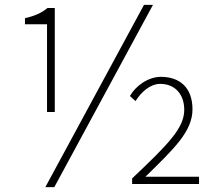

<svg xmlns="http://www.w3.org/2000/svg" viewBox="-20 -759 898 792"><path d="M174 -297H206V-726H176C152 -706 123 -693 83 -684V-659H174ZM167 13H204L611 -739H574ZM525 0H801V-30H580C696 -144 774 -216 774 -308C774 -398 721 -442 644 -442C591 -442 540 -405 516 -363L539 -342C563 -380 600 -413 641 -413C701 -413 740 -371 740 -306C740 -231 675 -165 525 -23Z"/></svg>

Font: Source Han Sans JP VF
Style: Regular
Weight: 250
Designer: Ryoko NISHIZUKA 西塚涼子 (kana, bopomofo & ideographs); Paul D. Hunt (Latin, Greek & Cyrillic); Sandoll Communications 산돌커뮤니
Foundry: Adobe
Version: Version 2.004;hotconv 1.0.118;makeotfexe 2.5.65603